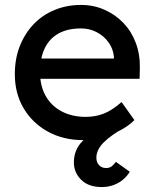

<svg xmlns="http://www.w3.org/2000/svg" viewBox="-20 -557 626 777"><path d="M279 101Q279 56 305 24Q331 -8 374 -33Q417 -58 469 -80L491 -45Q430 -11 400 19Q370 49 370 81Q370 100 381 111.5Q392 123 409 123Q423 123 431.5 116.5Q440 110 449 98L505 138Q496 154 479.5 168.5Q463 183 440.5 191.5Q418 200 392 200Q338 200 308.5 170.5Q279 141 279 101ZM40 -257Q40 -319 60 -370Q80 -421 115.5 -458.5Q151 -496 200.5 -516.5Q250 -537 308 -537Q359 -537 403 -517.5Q447 -498 479.5 -464Q512 -430 529.5 -383.5Q547 -337 546 -282L545 -238H116L93 -320H456L441 -303V-327Q438 -360 419 -386Q400 -412 371 -427Q342 -442 308 -442Q254 -442 217 -421.5Q180 -401 161 -361.5Q142 -322 142 -264Q142 -209 165 -168.5Q188 -128 230 -106Q272 -84 327 -84Q366 -84 399.5 -97Q433 -110 472 -144L524 -71Q500 -47 465.5 -29Q431 -11 392.5 -0.5Q354 10 317 10Q236 10 173.5 -24.5Q111 -59 75.5 -119Q40 -179 40 -257Z"/></svg>

Font: Mach
Style: Regular
Weight: 400
Version: Version 1.002